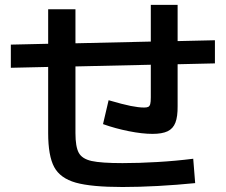

<svg xmlns="http://www.w3.org/2000/svg" viewBox="-20 -751 904 769"><path d="M172.9 -217.8V-482.9L23.4 -479.5V-572.3L172.9 -575.7V-713.9H282.2V-577.6L584 -584.5V-731.4H691.4V-586.4L840.8 -589.8V-497.1L691.4 -493.7V-326.2Q691.9 -284.2 682.6 -260Q673.3 -235.8 651.4 -225.3Q629.4 -214.8 590.8 -214.8Q549.8 -214.8 495.8 -225.6Q441.9 -236.3 392.6 -253.9L415 -349.6Q471.7 -333 503.4 -326.7Q535.2 -320.3 557.6 -320.3Q568.8 -320.3 574.2 -323.2Q579.6 -326.2 581.8 -334.5Q584 -342.8 584 -361.3V-491.7L282.2 -484.9V-217.8Q282.2 -163.6 295.4 -139.2Q308.6 -114.7 346.9 -106.2Q385.3 -97.7 470.7 -97.7Q536.6 -97.7 610.6 -102.1Q684.6 -106.4 753.9 -115.2L761.7 -17.6Q689 -10.3 612.3 -6.1Q535.6 -2 470.7 -2Q345.7 -2 283.4 -19.5Q221.2 -37.1 197 -82Q172.9 -127 172.9 -217.8Z"/></svg>

Font: Pretendard GOV SemiBold
Style: Regular
Weight: 600
Designer: Base glyphs from Inter by Rasmus Andersson; Hangeul glyphs from Noto Sans CJK(Source Han Sans) by Jang Soo-young and Kan
Foundry: Kil Hyung-jin
Version: Version 1.309